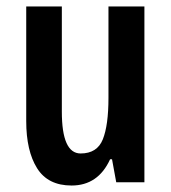

<svg xmlns="http://www.w3.org/2000/svg" viewBox="-20 -656 528 593"><path d="M426 -636V-93H339L326 -164H320Q283 -83 201 -83Q128 -83 94.5 -136.5Q61 -190 61 -282V-636H171V-311Q171 -182 229 -182Q280 -182 297.5 -225.5Q315 -269 315 -354V-636Z"/></svg>

Font: Noto Sans Kannada UI ExtraCondensed SemiBold
Style: Regular
Weight: 600
Width: 2
Designer: Jelle Bosma - Monotype Design Team
Foundry: Monotype Imaging Inc.
Version: Version 2.005; ttfautohint (v1.8.4.7-5d5b)